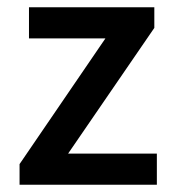

<svg xmlns="http://www.w3.org/2000/svg" viewBox="-20 -510 478 530"><path d="M34 -57V0H413V-86H168L406 -433V-490H60V-404H271Z"/></svg>

Font: Cambridge Sans Medium
Style: Regular
Weight: 500
Version: Version 2.020;PS 002.020;hotconv 1.0.88;makeotf.lib2.5.64775